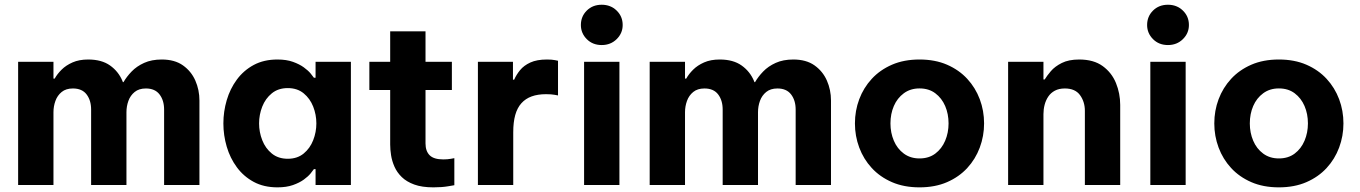

<svg xmlns="http://www.w3.org/2000/svg" viewBox="-20 -796 5851 826"><path d="M210 0H58V-530H210V-457.8H215.2Q226.2 -477.6 245 -496.3Q263.8 -515 292.1 -527.5Q320.4 -540 359.4 -540Q417.4 -540 453.6 -514.2Q489.8 -488.4 506.9 -447.4Q524 -406.4 524 -361V0H372V-324.8Q372 -364 352.6 -389.7Q333.2 -415.4 293.6 -415.4Q263.8 -415.4 245.3 -400.3Q226.8 -385.2 218.4 -361.8Q210 -338.4 210 -313.2ZM524 0H372L372.4 -442.8H511.4Q524.6 -465.8 546.2 -488.3Q567.8 -510.8 600 -525.4Q632.2 -540 675.8 -540Q731.4 -540 767 -514.8Q802.6 -489.6 820.3 -449.5Q838 -409.4 838 -363.4V0H686V-324.8Q686 -364 666.4 -389.7Q646.8 -415.4 607.6 -415.4Q577.8 -415.4 559.3 -400.3Q540.8 -385.2 532.4 -362Q524 -338.8 524 -313.2Z M1173.8 -540Q1212.4 -540 1240.4 -529.9Q1268.4 -519.8 1287.1 -506.2Q1305.8 -492.6 1316.3 -479.9Q1326.8 -467.2 1330.4 -461.6H1337.6V-530H1489.6V0H1337.6V-68.4H1330.4Q1326.8 -62.8 1316.3 -49.9Q1305.8 -37 1287.1 -23.4Q1268.4 -9.8 1240.4 0.1Q1212.4 10 1173.8 10Q1115 10 1071.5 -13.5Q1028 -37 998.9 -76.5Q969.8 -116 955.4 -165Q941 -214 941 -265Q941 -316 955.4 -365Q969.8 -414 998.9 -453.5Q1028 -493 1071.5 -516.5Q1115 -540 1173.8 -540ZM1218 -417Q1177 -417 1149.4 -394.5Q1121.8 -372 1108.2 -337.3Q1094.6 -302.6 1094.6 -265Q1094.6 -227.8 1108.2 -192.9Q1121.8 -158 1149.4 -135.5Q1177 -113 1218 -113Q1259 -113 1286.4 -135.5Q1313.8 -158 1327.4 -192.9Q1341 -227.8 1341 -265Q1341 -302.6 1327.4 -337.3Q1313.8 -372 1286.4 -394.5Q1259 -417 1218 -417Z M1844.6 10Q1795.4 10 1762.2 -2.1Q1729 -14.2 1708.4 -34.3Q1687.8 -54.4 1677 -79Q1666.2 -103.6 1662.4 -128.3Q1658.6 -153 1658.6 -174.6V-661.2H1810.6V-178.8Q1810.6 -146 1828.4 -128.1Q1846.2 -110.2 1887 -110.2Q1905.4 -110.2 1920 -112.9Q1934.6 -115.6 1934.6 -115.6V0.8Q1934.6 0.8 1907.7 5.4Q1880.8 10 1844.6 10ZM1924 -408.8H1569V-530H1924Z M2188 0H2036V-530H2186.8V-453.2H2192Q2201.2 -474.4 2217.4 -494.3Q2233.6 -514.2 2261.6 -527.1Q2289.6 -540 2333.2 -540Q2354.4 -540 2367.5 -537.3Q2380.6 -534.6 2380.6 -534.6V-385.4Q2380.6 -385.4 2366.3 -388.1Q2352 -390.8 2329 -390.8Q2293.8 -390.8 2267.4 -381.3Q2241 -371.8 2223.1 -351.9Q2205.2 -332 2196.6 -301.1Q2188 -270.2 2188 -227Z M2644.8 0H2492.8V-530H2644.8ZM2568.6 -602.2Q2529.6 -602.2 2504.3 -627.7Q2479 -653.2 2479 -688.4Q2479 -725.2 2504.3 -750.4Q2529.6 -775.6 2568.6 -775.6Q2607.2 -775.6 2633 -750.4Q2658.8 -725.2 2658.8 -688.4Q2658.8 -653.2 2633 -627.7Q2607.2 -602.2 2568.6 -602.2Z M2927 0H2775V-530H2927V-457.8H2932.2Q2943.2 -477.6 2962 -496.3Q2980.8 -515 3009.1 -527.5Q3037.4 -540 3076.4 -540Q3134.4 -540 3170.6 -514.2Q3206.8 -488.4 3223.9 -447.4Q3241 -406.4 3241 -361V0H3089V-324.8Q3089 -364 3069.6 -389.7Q3050.2 -415.4 3010.6 -415.4Q2980.8 -415.4 2962.3 -400.3Q2943.8 -385.2 2935.4 -361.8Q2927 -338.4 2927 -313.2ZM3241 0H3089L3089.4 -442.8H3228.4Q3241.6 -465.8 3263.2 -488.3Q3284.8 -510.8 3317 -525.4Q3349.2 -540 3392.8 -540Q3448.4 -540 3484 -514.8Q3519.6 -489.6 3537.3 -449.5Q3555 -409.4 3555 -363.4V0H3403V-324.8Q3403 -364 3383.4 -389.7Q3363.8 -415.4 3324.6 -415.4Q3294.8 -415.4 3276.3 -400.3Q3257.8 -385.2 3249.4 -362Q3241 -338.8 3241 -313.2Z M3935.8 10Q3868.8 10 3817.3 -12.4Q3765.8 -34.8 3730.4 -73.2Q3695 -111.6 3676.5 -161.2Q3658 -210.8 3658 -265Q3658 -319.8 3676.5 -369.1Q3695 -418.4 3730.4 -456.8Q3765.8 -495.2 3817.3 -517.6Q3868.8 -540 3935.8 -540Q4002.8 -540 4054.3 -517.6Q4105.8 -495.2 4141.2 -456.8Q4176.6 -418.4 4195.1 -369.1Q4213.6 -319.8 4213.6 -265Q4213.6 -210.8 4195.1 -161.2Q4176.6 -111.6 4141.2 -73.2Q4105.8 -34.8 4054.3 -12.4Q4002.8 10 3935.8 10ZM3935.8 -114.4Q3976 -114.4 4003.8 -135.3Q4031.6 -156.2 4046.2 -190.6Q4060.8 -225 4060.8 -265Q4060.8 -306 4046.2 -339.9Q4031.6 -373.8 4003.8 -394.7Q3976 -415.6 3935.8 -415.6Q3896.6 -415.6 3868.3 -394.7Q3840 -373.8 3825.4 -339.9Q3810.8 -306 3810.8 -265Q3810.8 -225 3825.4 -190.6Q3840 -156.2 3868.3 -135.3Q3896.6 -114.4 3935.8 -114.4Z M4469 0H4317V-530H4469V-454.2H4474.4Q4483.8 -469.8 4500.9 -489.9Q4518 -510 4547.8 -525Q4577.6 -540 4622.8 -540Q4685 -540 4723.9 -511.7Q4762.8 -483.4 4781 -438.7Q4799.2 -394 4799.2 -344.6V0H4647.2V-319.4Q4647.2 -358 4626.4 -386.7Q4605.6 -415.4 4561 -415.4Q4536 -415.4 4518.3 -406Q4500.6 -396.6 4489.9 -380.7Q4479.2 -364.8 4474.1 -345.3Q4469 -325.8 4469 -305Z M5080.8 0H4928.8V-530H5080.8ZM5004.6 -602.2Q4965.6 -602.2 4940.3 -627.7Q4915 -653.2 4915 -688.4Q4915 -725.2 4940.3 -750.4Q4965.6 -775.6 5004.6 -775.6Q5043.2 -775.6 5069 -750.4Q5094.8 -725.2 5094.8 -688.4Q5094.8 -653.2 5069 -627.7Q5043.2 -602.2 5004.6 -602.2Z M5481.8 10Q5414.8 10 5363.3 -12.4Q5311.8 -34.8 5276.4 -73.2Q5241 -111.6 5222.5 -161.2Q5204 -210.8 5204 -265Q5204 -319.8 5222.5 -369.1Q5241 -418.4 5276.4 -456.8Q5311.8 -495.2 5363.3 -517.6Q5414.8 -540 5481.8 -540Q5548.8 -540 5600.3 -517.6Q5651.8 -495.2 5687.2 -456.8Q5722.6 -418.4 5741.1 -369.1Q5759.6 -319.8 5759.6 -265Q5759.6 -210.8 5741.1 -161.2Q5722.6 -111.6 5687.2 -73.2Q5651.8 -34.8 5600.3 -12.4Q5548.8 10 5481.8 10ZM5481.8 -114.4Q5522 -114.4 5549.8 -135.3Q5577.6 -156.2 5592.2 -190.6Q5606.8 -225 5606.8 -265Q5606.8 -306 5592.2 -339.9Q5577.6 -373.8 5549.8 -394.7Q5522 -415.6 5481.8 -415.6Q5442.6 -415.6 5414.3 -394.7Q5386 -373.8 5371.4 -339.9Q5356.8 -306 5356.8 -265Q5356.8 -225 5371.4 -190.6Q5386 -156.2 5414.3 -135.3Q5442.6 -114.4 5481.8 -114.4Z"/></svg>

Font: Be Vietnam Pro Variable Thin
Style: Regular
Weight: 100
Designer: Lam Bao, Tony Le, Vietanh Nguyen
Foundry: Yellow Type Foundry
Version: Version 1.002